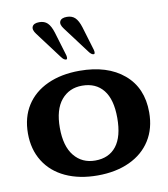

<svg xmlns="http://www.w3.org/2000/svg" viewBox="-83 -808 777 889"><g transform="rotate(-10 305.0 -364.0)"><path d="M20 -237Q20 -313 55 -368Q90 -423 154.5 -452.5Q219 -482 305 -482Q436 -482 513 -417Q590 -352 590 -237Q590 -161 555 -105.5Q520.1 -50 455.6 -20Q391 10 305 10Q219 10 154.4 -20Q89.9 -50 55 -106Q20 -162 20 -237ZM440 -237Q440 -324 404.7 -368Q369.4 -412 305 -412Q244 -412 207 -367.6Q170 -323.2 170 -237.1Q170 -151 207 -105.5Q244 -60 306 -60Q370.4 -60 405.2 -104.5Q440 -148.9 440 -237ZM258 -563 224 -676Q214 -708 199.5 -722Q185 -736 161 -736Q135 -736 128 -721.5Q121 -707 138 -685L231 -561Q243 -544 254 -544Q258 -544 259 -549Q260 -554 258 -563ZM388 -565 354 -678Q344 -710 329.5 -724Q315 -738 291 -738Q265 -738 258 -723.5Q251 -709 268 -687L361 -563Q373 -546 384 -546Q388 -546 389 -551Q390 -556 388 -565Z"/></g></svg>

Font: Raigarh
Style: Regular
Weight: 400
Designer: jaikishan Patel
Foundry: MagicType
Version: Version 1.000;FEAKit 1.0